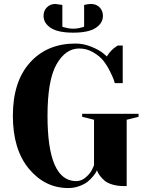

<svg xmlns="http://www.w3.org/2000/svg" viewBox="-20 -935 740 970"><path d="M365 -20Q392 -20 414.5 -40Q437 -60 446 -80L455 -100V-330L395 -345V-360H680V-345L620 -330V5H605Q573 5 547 -3Q521 -11 507.5 -23Q494 -35 485 -47Q476 -59 473 -67L470 -75Q468 -71 465 -65Q462 -59 449.5 -43.5Q437 -28 421.5 -16Q406 -4 380 5.5Q354 15 325 15Q207 15 126 -82.5Q45 -180 45 -350Q45 -523 131.5 -619Q218 -715 361 -715Q403 -715 442.5 -698.5Q482 -682 501 -666L520 -650Q529 -666 542.5 -679.5Q556 -693 566 -699L575 -705H600V-515H560Q558 -522 554 -534Q550 -546 535 -576Q520 -606 501.5 -629Q483 -652 450.5 -671Q418 -690 380 -690Q311 -690 265.5 -610Q220 -530 220 -350Q220 -20 365 -20ZM399 -798 405 -800V-910Q425 -915 440 -915Q466 -915 483 -898Q500 -881 500 -855Q500 -818 463.5 -794Q427 -770 350 -770Q273 -770 236.5 -794Q200 -818 200 -855Q200 -881 217 -898Q234 -915 260 -915L295 -910V-800L301 -798Q307 -796 321 -793Q335 -790 350 -790Q365 -790 379 -793Q393 -796 399 -798Z"/></svg>

Font: Yeseva One
Style: Regular
Weight: 400
Designer: Jovanny Lemonad
Foundry: Jovanny Lemonad
Version: Version 2.000